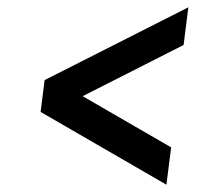

<svg xmlns="http://www.w3.org/2000/svg" viewBox="-20 -573 566 525"><path d="M91 -267 102 -354 495 -553 482 -450 206 -310 448 -170 435 -68Z"/></svg>

Font: Haskoy Medium
Style: Italic
Weight: 500
Designer: Ertekin Erdin
Foundry: Ertekin Erdin
Version: Version 2.000; ttfautohint (v1.8.4.7-5d5b)